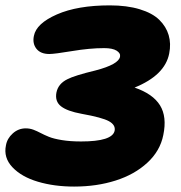

<svg xmlns="http://www.w3.org/2000/svg" viewBox="-29 -707 674 715"><path d="M247.1 -12.2Q172.9 -12.2 112.1 -30.3Q51.3 -48.3 17.3 -84.2Q-16.6 -120.1 -6.8 -166Q-2.4 -191.4 18.6 -210.2Q39.6 -229 66.9 -229Q82 -229 95.5 -223.9Q108.9 -218.8 122.3 -211.7Q135.7 -204.6 153.1 -197.5Q170.4 -190.4 201.4 -185.3Q232.4 -180.2 272.9 -180.2Q389.6 -180.2 397.9 -220.2Q401.9 -241.7 376.7 -255.6Q351.6 -269.5 274.9 -283.2Q221.2 -293 198 -311.3Q174.8 -329.6 181.2 -362.8Q188 -395.5 222.2 -412.1Q248.5 -425.8 327.1 -444.8Q413.1 -467.3 418 -496.1Q420.4 -508.8 405.3 -518.3Q390.1 -527.8 358.9 -527.8Q305.2 -527.8 239.5 -516.8Q173.8 -505.9 154.8 -505.9Q122.1 -505.9 106.7 -525.4Q91.3 -544.9 97.2 -573.2Q106 -619.6 182.9 -653.3Q259.8 -687 379.9 -687Q443.8 -687 491.2 -672.6Q538.6 -658.2 564.2 -633.1Q589.8 -607.9 599.1 -576.2Q608.4 -544.4 601.1 -507.8Q585.4 -426.8 472.2 -380.9Q540.5 -357.4 566.9 -314.7Q593.3 -272 579.1 -204.1Q567.4 -145 519.8 -101.1Q472.2 -57.1 401.6 -34.7Q331.1 -12.2 247.1 -12.2Z"/></svg>

Font: Shantell Sans Irregular
Style: Italic
Weight: 800
Italic angle: -11.31°
Designer: Stephen Nixon, Anya Danilova, Shantell Martin
Foundry: Arrow Type
Version: Version 1.006;[9816181b4]